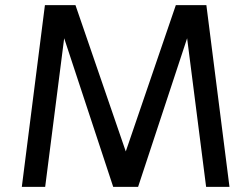

<svg xmlns="http://www.w3.org/2000/svg" viewBox="-20 -728 979 748"><path d="M874 0H783L709 -579L518 0H421L230 -579L156 0H65L155 -708H274L470 -138L665 -708H784Z"/></svg>

Font: Telex
Style: Regular
Weight: 400
Designer: Andres Torresi
Foundry: Andres Torresi
Version: Version 1.100